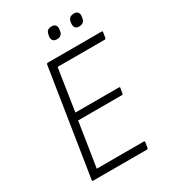

<svg xmlns="http://www.w3.org/2000/svg" viewBox="-196 -909 894 1007"><g transform="rotate(-30 251.0 -405.0)"><path d="M65 0Q59 0 60 -6L161 -649Q163 -655 169 -655H494Q502 -655 500 -649L495 -617Q493 -610 488 -610H202L163 -356H426Q434 -356 432 -349L427 -319Q426 -313 420 -313H155L113 -45H398Q404 -45 403 -38L398 -6Q397 0 390 0ZM407 -737Q390 -737 383.5 -746Q377 -755 378 -769L379 -778Q383 -810 416 -810Q432 -810 439 -801Q446 -792 444 -778L443 -769Q439 -737 407 -737ZM272 -737Q256 -737 249 -746Q242 -755 243 -769L245 -778Q248 -810 280 -810Q297 -810 304 -801Q311 -792 309 -778L308 -769Q304 -737 272 -737Z"/></g></svg>

Font: Sofia Sans Semi Condensed Light
Style: Italic
Weight: 300
Italic angle: -9°
Version: Version 4.100